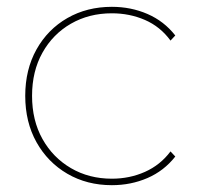

<svg xmlns="http://www.w3.org/2000/svg" viewBox="-20 -540 585 563"><path d="M308 3Q235 3 177.5 -30.5Q120 -64 87 -123Q54 -182 54 -259Q54 -336 87 -395Q120 -454 177.5 -487Q235 -520 308 -520Q364 -520 412.5 -499Q461 -478 494 -436L480 -421Q450 -462 405 -481.5Q360 -501 308 -501Q241 -501 188 -470.5Q135 -440 104.5 -385.5Q74 -331 74 -259Q74 -187 104.5 -132.5Q135 -78 188 -47Q241 -16 308 -16Q360 -16 405 -36Q450 -56 480 -96L494 -81Q461 -39 412.5 -18Q364 3 308 3Z"/></svg>

Font: Montserrat Thin
Style: Regular
Weight: 100
Designer: Julieta Ulanovsky
Foundry: Julieta Ulanovsky
Version: Version 9.000